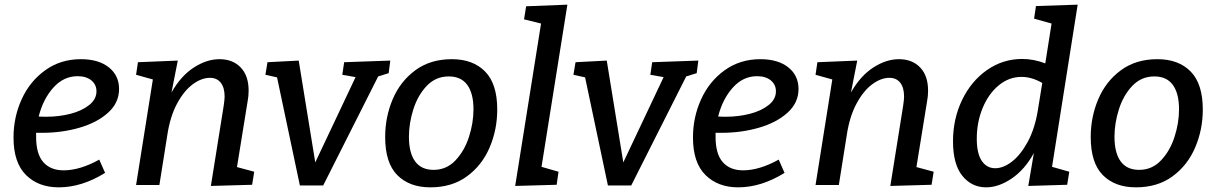

<svg xmlns="http://www.w3.org/2000/svg" viewBox="-20 -794 5220 824"><path d="M135 -224V-206Q135 -133 166 -98Q197 -63 253 -63Q323 -63 406 -109L431 -52Q331 10 232 10Q145 10 91.5 -43Q38 -96 38 -204Q38 -291 73 -368Q108 -445 174 -492.5Q240 -540 327 -540Q403 -540 447 -505Q491 -470 491 -412Q491 -353 444 -310.5Q397 -268 321.5 -246Q246 -224 160 -224ZM146 -294Q157 -293 180 -293Q233 -293 282 -305.5Q331 -318 362.5 -343Q394 -368 394 -402Q394 -431 372 -449Q350 -467 313 -467Q253 -467 209 -418Q165 -369 146 -294Z M997 -77 1071 -57 1062 -1 885 4 940 -340Q944 -368 944 -379Q944 -418 927.5 -439Q911 -460 881 -460Q845 -460 807.5 -432.5Q770 -405 740 -349.5Q710 -294 698 -214L664 0H564L636 -453L564 -473L572 -527L743 -534L716 -397Q756 -468 811.5 -504Q867 -540 922 -540Q979 -540 1013 -504.5Q1047 -469 1047 -405Q1047 -382 1043 -361Z M1457 -527 1655 -534 1648 -480 1603 -466 1367 2H1267L1169 -462L1119 -473L1128 -527L1262 -534L1333 -97L1506 -463L1449 -473Z M2114 -324Q2114 -238 2081.5 -161.5Q2049 -85 1984.5 -37.5Q1920 10 1827 10Q1737 10 1685 -42.5Q1633 -95 1633 -206Q1633 -292 1665.5 -368.5Q1698 -445 1762.5 -492.5Q1827 -540 1919 -540Q2010 -540 2062 -487Q2114 -434 2114 -324ZM1735 -207Q1735 -138 1761.5 -101.5Q1788 -65 1841 -65Q1896 -65 1934.5 -105.5Q1973 -146 1992.5 -206Q2012 -266 2012 -325Q2012 -393 1985.5 -429.5Q1959 -466 1906 -466Q1850 -466 1811.5 -425.5Q1773 -385 1754 -325Q1735 -265 1735 -207Z M2238 -767 2415 -774 2304 -78 2377 -57 2369 -1 2191 4 2302 -693 2229 -711Z M2779 -527 2977 -534 2970 -480 2925 -466 2689 2H2589L2491 -462L2441 -473L2450 -527L2584 -534L2655 -97L2828 -463L2771 -473Z M3051 -224V-206Q3051 -133 3082 -98Q3113 -63 3169 -63Q3239 -63 3322 -109L3347 -52Q3247 10 3148 10Q3061 10 3007.5 -43Q2954 -96 2954 -204Q2954 -291 2989 -368Q3024 -445 3090 -492.5Q3156 -540 3243 -540Q3319 -540 3363 -505Q3407 -470 3407 -412Q3407 -353 3360 -310.5Q3313 -268 3237.5 -246Q3162 -224 3076 -224ZM3062 -294Q3073 -293 3096 -293Q3149 -293 3198 -305.5Q3247 -318 3278.5 -343Q3310 -368 3310 -402Q3310 -431 3288 -449Q3266 -467 3229 -467Q3169 -467 3125 -418Q3081 -369 3062 -294Z M3913 -77 3987 -57 3978 -1 3801 4 3856 -340Q3860 -368 3860 -379Q3860 -418 3843.5 -439Q3827 -460 3797 -460Q3761 -460 3723.5 -432.5Q3686 -405 3656 -349.5Q3626 -294 3614 -214L3580 0H3480L3552 -453L3480 -473L3488 -527L3659 -534L3632 -397Q3672 -468 3727.5 -504Q3783 -540 3838 -540Q3895 -540 3929 -504.5Q3963 -469 3963 -405Q3963 -382 3959 -361Z M4605 -774 4495 -78 4569 -57 4560 -1 4393 4 4417 -137Q4378 -66 4322 -28Q4266 10 4212 10Q4150 10 4110 -39.5Q4070 -89 4070 -188Q4070 -284 4109 -365Q4148 -446 4216 -493.5Q4284 -541 4367 -541Q4416 -541 4466 -522L4493 -693L4418 -714L4426 -768ZM4434 -320 4453 -438Q4408 -464 4364 -464Q4310 -464 4266 -427.5Q4222 -391 4197 -330Q4172 -269 4172 -199Q4172 -135 4193.5 -103.5Q4215 -72 4251 -72Q4286 -72 4323 -100.5Q4360 -129 4390.5 -185Q4421 -241 4434 -320Z M5142 -324Q5142 -238 5109.5 -161.5Q5077 -85 5012.5 -37.5Q4948 10 4855 10Q4765 10 4713 -42.5Q4661 -95 4661 -206Q4661 -292 4693.5 -368.5Q4726 -445 4790.5 -492.5Q4855 -540 4947 -540Q5038 -540 5090 -487Q5142 -434 5142 -324ZM4763 -207Q4763 -138 4789.5 -101.5Q4816 -65 4869 -65Q4924 -65 4962.5 -105.5Q5001 -146 5020.5 -206Q5040 -266 5040 -325Q5040 -393 5013.5 -429.5Q4987 -466 4934 -466Q4878 -466 4839.5 -425.5Q4801 -385 4782 -325Q4763 -265 4763 -207Z"/></svg>

Font: Bitter Pro Medium
Style: Italic
Weight: 500
Italic angle: -9°
Designer: Sol Matas, and Bitter project Authors
Foundry: Sol Matas
Version: Version 1.010